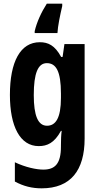

<svg xmlns="http://www.w3.org/2000/svg" viewBox="-20 -786 541 1046"><path d="M319 -753V-766H235C206 -721 180 -665 169 -616V-606H293C295 -644 307 -702 319 -753ZM197 -556C91 -556 34 -450 34 -269C34 -98 89 10 191 10C237 10 276 -7 312 -73H316C313 -51 312 -22 312 5V12C312 107 279 138 216 138C179 138 120 126 61 98V203C109 229 155 240 207 240C365 240 441 142 441 -31V-546H331L321 -476H313C279 -539 242 -556 197 -556ZM235 -442C285 -442 312 -399 312 -276V-253C312 -142 283 -101 236 -101C187 -101 164 -156 164 -268C164 -387 187 -442 235 -442Z"/></svg>

Font: Noto Sans Malayalam ExtraCondensed
Style: Bold
Weight: 700
Width: 2
Designer: Jelle Bosma - Monotype Design Team
Foundry: Monotype Imaging Inc.
Version: Version 2.104